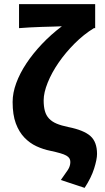

<svg xmlns="http://www.w3.org/2000/svg" viewBox="-20 -721 506 928"><path d="M389 187 274 149Q295 120 307.5 101Q320 82 320 62Q320 52 315.5 44.5Q311 37 300.5 31Q290 25 271 19.5Q252 14 224 8Q189 1 156.5 -14Q124 -29 98 -56Q72 -83 56.5 -124.5Q41 -166 41 -228Q41 -272 58.5 -319.5Q76 -367 107.5 -414.5Q139 -462 182.5 -508Q226 -554 279 -594Q263 -593 237.5 -592.5Q212 -592 182.5 -591Q153 -590 124 -588.5Q95 -587 72 -585V-701H440V-585H434Q385 -555 341 -511Q297 -467 263.5 -418.5Q230 -370 210.5 -321.5Q191 -273 191 -236Q191 -206 197 -184.5Q203 -163 217 -148Q231 -133 253.5 -123.5Q276 -114 310 -107Q385 -92 417 -63.5Q449 -35 449 23Q449 49 435 93.5Q421 138 389 187Z"/></svg>

Font: Font
Style: ¶
Weight: 700
Designer: Paul D. Hunt
Foundry: Adobe Systems Incorporated
Version: Version 3.000